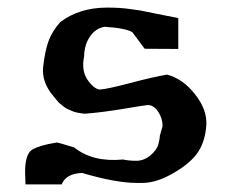

<svg xmlns="http://www.w3.org/2000/svg" viewBox="-20 -483 615 508"><path d="M402.8 -123.5 410.2 -149.4Q410.2 -169.9 398.4 -187.5Q386.7 -205.1 371.1 -205.1Q366.7 -205.1 308.1 -195.3Q249.5 -185.5 204.1 -182.1Q181.2 -184.6 172.6 -188.5Q164.1 -192.4 159.2 -194.3Q154.3 -196.3 148.2 -201.2Q142.1 -206.1 139.2 -208.5Q134.8 -211.4 122.6 -227.1Q89.4 -265.1 94.2 -306.9Q99.1 -348.6 108.4 -374.3Q117.7 -399.9 139.6 -424.8Q190.4 -462.9 263.2 -462.9Q298.8 -462.9 323.2 -459.2Q347.7 -455.6 349.1 -455.6L451.7 -435.1V-353.5L362.8 -354L330.1 -397.9Q312 -408.7 256.8 -412.1Q232.9 -408.2 218 -386.2Q203.1 -364.3 202.6 -334Q194.8 -296.4 211.4 -272.2Q228 -248 243.7 -246.1Q263.2 -247.1 324 -263.2Q384.8 -279.3 421.9 -285.6Q463.4 -274.9 495.8 -233.9Q528.3 -192.9 525.9 -152.3Q523.4 -111.8 505.4 -82.8Q487.3 -53.7 441.2 -26.4Q395 1 356.9 1H342.3Q286.6 1 197.3 -25.4Q154.8 -23.9 143.1 4.9H47.4Q46.4 -15.1 46.4 -27.8Q46.4 -75.7 65.4 -87.2Q84.5 -98.6 127.9 -105.5Q127.9 -106 130.9 -106Q133.8 -106 176.3 -92.8Q226.1 -53.2 305.7 -61Q320.3 -57.6 340.6 -57.6Q360.8 -57.6 377.9 -71.8Q395 -85.9 399.2 -102.1Q403.3 -118.2 402.8 -123.5Z"/></svg>

Font: Panteley
Style: Regular
Weight: 500
Designer: Kalashnikov Yuriy
Foundry: Øêîëà ïàâà èìåíè ñâÿòîãî àâíîàïîñòîëüíîãî Âëàäèìèà
Version: Version 1.80 April 12, 2018